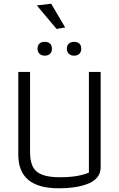

<svg xmlns="http://www.w3.org/2000/svg" viewBox="-20 -999 639 1028"><path d="M177 -970 254 -979 329 -852 283 -844ZM181 -738Q181 -756 191 -765.5Q201 -775 219 -775Q238 -775 248 -765.5Q258 -756 258 -738Q258 -721 248 -711Q238 -701 219 -701Q202 -701 191.5 -711Q181 -721 181 -738ZM338 -738Q338 -756 348.5 -765.5Q359 -775 377 -775Q395 -775 405 -765.5Q415 -756 415 -738Q415 -721 405 -711Q395 -701 377 -701Q359 -701 348.5 -711Q338 -721 338 -738ZM78 -170V-614H141V-184Q141 -108 178 -79Q215 -50 300 -50Q399 -50 456 -75V-614H519V-104Q519 -46 458.5 -18.5Q398 9 293 9Q78 9 78 -170Z"/></svg>

Font: Athiti
Style: Regular
Weight: 400
Designer: CadsonDemak Team
Foundry: CadsonDemak
Version: Version 1.033